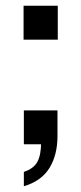

<svg xmlns="http://www.w3.org/2000/svg" viewBox="-20 -502 283 668"><path d="M63 146V96Q97 85 110 61Q123 37 123 -7L162 0H63V-118H180V-29Q180 37 152 82.5Q124 128 63 146ZM62 -364V-482H181V-364Z"/></svg>

Font: Instrument Sans SemiCondensed Medium
Style: Regular
Weight: 500
Width: 4
Designer: Rodrigo Fuenzalida
Foundry: fragTYPE
Version: Version 1.000;gftools[0.9.28]